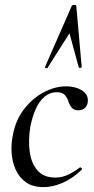

<svg xmlns="http://www.w3.org/2000/svg" viewBox="-20 -752 386 785"><path d="M158 13Q114 13 86.5 -6.5Q59 -26 44.5 -57.5Q30 -89 27.5 -127Q25 -165 33 -202Q45 -264 80 -308Q115 -352 160.5 -375.5Q206 -399 250 -399Q274 -399 295 -392Q316 -385 328.5 -371Q341 -357 339 -337Q338 -322 328 -311.5Q318 -301 300 -301Q282 -301 273 -312Q264 -323 260 -337Q256 -350 246 -362.5Q236 -375 212 -375Q184 -375 162 -356.5Q140 -338 126 -306Q112 -274 104 -234Q95 -179 101.5 -131.5Q108 -84 133.5 -55Q159 -26 206 -26Q235 -26 261 -39Q287 -52 306 -67Q309 -69 313 -65Q317 -61 314 -58Q275 -21 235 -4Q195 13 158 13ZM292 -727 314 -478Q314 -475 308 -474.5Q302 -474 302 -477L264 -616L174 -474Q173 -472 168 -473.5Q163 -475 164 -478L273 -727Q275 -732 283.5 -732Q292 -732 292 -727Z"/></svg>

Font: Cormorant Garamond Light Medium
Style: Italic
Weight: 500
Italic angle: -10°
Version: Version 4.001